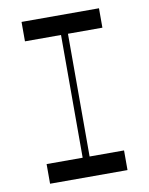

<svg xmlns="http://www.w3.org/2000/svg" viewBox="-80 -759 636 818"><g transform="rotate(-10 237.5 -350.0)"><path d="M405 -616V-700H70V-616H226V-85H70V0H405V-85H256V-616Z"/></g></svg>

Font: Space Cowgirl
Style: Regular
Weight: 400
Designer: Valery Marier
Foundry: Valery Marier
Version: Version 1.000;hotconv 1.0.109;makeotfexe 2.5.65596